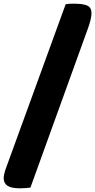

<svg xmlns="http://www.w3.org/2000/svg" viewBox="-105 -821 516 1041"><path d="M3 200Q-43 200 -64 186.5Q-85 173 -85 145Q-85 127 -76 100L251 -798Q260 -800 269.5 -800.5Q279 -801 295 -801Q346 -801 368.5 -790.5Q391 -780 391 -750Q391 -722 374 -673L60 196Q56 197 37.5 198.5Q19 200 3 200Z"/></svg>

Font: Sansita Swashed Black
Style: Regular
Weight: 900
Designer: Pablo Cosgaya
Foundry: Omnibus-Type
Version: Version 1.003; ttfautohint (v1.8.3)